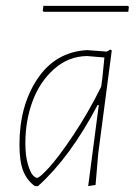

<svg xmlns="http://www.w3.org/2000/svg" viewBox="-20 -627 462 651"><path d="M414 -607 417 -604 415 -587H128L125 -590L127 -607ZM273 -457H277L342 -452L354 -459L359 -456L313 -106L304 0L279 4L315 -271H311Q218 -94 109 4H98Q71 -16 58.5 -48Q46 -80 46 -137Q46 -268 106.5 -359Q167 -450 273 -457ZM66 -141Q66 -100 74 -72Q82 -44 90.5 -34Q99 -24 106 -24Q114 -24 145.5 -58Q177 -92 228 -168Q279 -244 323 -333L327 -362L334 -432L275 -437Q212 -436 163.5 -393Q115 -350 90.5 -284Q66 -218 66 -141Z"/></svg>

Font: Alegreya Sans SC Thin
Style: Italic
Weight: 100
Italic angle: -7°
Designer: Juan Pablo del Peral
Foundry: Huerta Tipografica
Version: Version 2.007